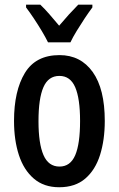

<svg xmlns="http://www.w3.org/2000/svg" viewBox="-20 -786 504 816"><path d="M425.3 -272Q425.3 -191.4 405.3 -127.7Q385.3 -64 342.5 -27.1Q299.8 9.8 231.4 9.8Q166.5 9.8 123.8 -26.9Q81.1 -63.5 60.3 -127Q39.6 -190.4 39.6 -272Q39.6 -399.9 85.7 -475.8Q131.8 -551.8 232.9 -551.8Q322.8 -551.8 374 -480Q425.3 -408.2 425.3 -272ZM143.6 -271Q143.6 -175.8 164.8 -127Q186 -78.1 232.9 -78.1Q278.8 -78.1 299.6 -126.2Q320.3 -174.3 320.3 -272Q320.3 -367.2 299.6 -415.3Q278.8 -463.4 232.4 -463.4Q185.5 -463.4 164.6 -415.5Q143.6 -367.7 143.6 -271ZM184.1 -606Q173.8 -627 158 -653.6Q142.1 -680.2 124.3 -707Q106.4 -733.9 90.8 -754.4V-766.1H151.4Q168.9 -749.5 189.7 -725.8Q210.4 -702.1 231.4 -676.8Q255.4 -705.1 272.9 -724.4Q290.5 -743.7 312.5 -766.1H372.6V-754.4Q357.9 -734.9 340.3 -708.5Q322.8 -682.1 306.2 -655Q289.6 -627.9 279.3 -606Z"/></svg>

Font: Open Sans Condensed SemiBold
Style: Regular
Weight: 600
Width: 3
Designer: Monotype Design Team
Foundry: Monotype Imaging Inc.
Version: Version 3.000; ttfautohint (v1.8.4)